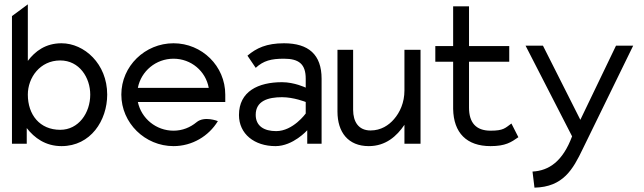

<svg xmlns="http://www.w3.org/2000/svg" viewBox="-20 -661 2960 883"><path d="M35 0H103V-72C138 -27 189 11 263 11C397 11 473 -107 473 -226C473 -368 367 -462 263 -462C190 -462 142 -426 108 -381V-641L35 -587ZM108 -226C108 -304 164 -383 257 -383C345 -383 395 -304 395 -226C395 -141 341 -64 257 -64C163 -64 108 -133 108 -226Z M538 -226C538 -95 647 11 778 11C864 11 940 -35 982 -104C982 -104 920 -129 884 -99C855 -75 819 -60 778 -60C698 -60 630 -116 614 -192H1016V-226C1016 -357 909 -462 778 -462C647 -462 538 -357 538 -226ZM614 -257C629 -334 697 -391 778 -391C859 -391 926 -334 940 -257Z M1079 -132C1079 -45 1150 11 1247 11C1328 11 1393 -62 1393 -62V0H1459V-299C1459 -410 1399 -462 1286 -462C1206 -462 1159 -440 1118 -405L1156 -349C1192 -382 1227 -391 1286 -391C1355 -391 1386 -366 1386 -299V-258C1386 -258 1334 -283 1277 -283C1168 -283 1079 -241 1079 -132ZM1156 -133C1156 -197 1213 -214 1277 -214C1331 -214 1386 -192 1386 -192V-139C1386 -139 1328 -58 1250 -58C1195 -58 1156 -81 1156 -133Z M1532 -148C1532 -53 1581 11 1676 11C1754 11 1805 -35 1840 -87V0H1914V-432H1840V-245C1840 -189 1819 -144 1792 -113C1768 -85 1732 -61 1684 -61C1629 -61 1604 -101 1604 -156V-432H1532Z M1982 -377H2064V-160C2066 -50 2126 11 2236 11C2305 11 2331 -7 2364 -30L2332 -93C2303 -72 2296 -60 2236 -60C2168 -60 2137 -98 2137 -166V-377H2322V-449H2137V-632H2064V-449H1982Z M2397 -451 2611 -34C2568 81 2505 124 2429 128L2438 202C2570 199 2615 118 2660 24L2892 -451H2813L2649 -110L2477 -451Z"/></svg>

Font: Charger Sport
Style: Regular
Weight: 400
Designer: Jasper
Foundry: Cannot Into Space Fonts
Version: Version 1.1